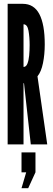

<svg xmlns="http://www.w3.org/2000/svg" viewBox="-20 -755 277 1004"><path d="M20 0V-735H99Q157.5 -735 185.8 -681.2Q214 -627.5 214 -523Q214 -470.5 204.8 -425Q195.5 -379.5 176 -356L227 0H141L105.5 -320H103V0ZM103 -405Q116.5 -405 123.2 -421.8Q130 -438.5 132.5 -464.8Q135 -491 135 -519Q135 -561 129 -594.5Q123 -628 103 -628ZM92.5 229 117 146H92.5V42H165.5V146L127.5 229Z"/></svg>

Font: League Gothic Condensed
Style: Regular
Weight: 400
Width: 3
Designer: The League of Moveable Type
Version: Version 2.001